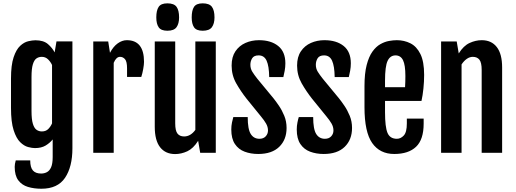

<svg xmlns="http://www.w3.org/2000/svg" viewBox="-20 -923 3116 1160"><path d="M162.6 45.9Q162.6 88.9 179 107.2Q195.3 125.5 228.5 125.5Q247.1 125.5 262.9 117.4Q278.8 109.4 288.6 87.9Q298.3 66.4 298.3 25.4V-80.6Q281.7 -59.6 255.9 -43.9Q230 -28.3 190.9 -28.3Q173.8 -28.3 149.7 -34.7Q125.5 -41 101.8 -64.2Q78.1 -87.4 62.3 -136.7Q46.4 -186 46.4 -271.5V-448.2Q46.4 -530.3 62.3 -577.1Q78.1 -624 101.8 -646Q125.5 -668 150.6 -673.8Q175.8 -679.7 193.8 -679.7Q243.2 -679.7 269.8 -656.5Q296.4 -633.3 310.1 -606.4L321.3 -672.9H417.5V-27.3Q417.5 85 373 151.1Q328.6 217.3 230 217.3Q185.5 217.3 148.9 206.3Q112.3 195.3 90.6 166.5Q68.8 137.7 68.8 85Q68.8 68.4 75.2 45.9ZM232.9 -128.9Q257.3 -128.9 272 -144Q286.6 -159.2 294.4 -177.7V-530.3Q285.2 -550.3 269.8 -564.9Q254.4 -579.6 232.4 -579.6Q214.4 -579.6 200.4 -570.1Q186.5 -560.5 178.5 -534.4Q170.4 -508.3 170.4 -458V-252Q170.4 -202.1 178.5 -175.5Q186.5 -148.9 200.7 -138.9Q214.8 -128.9 232.9 -128.9Z M543.5 -672.4H633.8L644.5 -604Q664.6 -642.1 691.4 -661.1Q718.3 -680.2 746.1 -680.2Q850.1 -680.2 850.1 -549.3Q850.1 -532.7 845.2 -505.6Q840.3 -478.5 833.5 -458H747.6V-510.3Q747.6 -550.8 735.4 -565.2Q723.1 -579.6 705.1 -579.6Q682.1 -579.6 667 -543.5V0H543.5Z M915 -672.4H1038.6V-177.7Q1038.6 -133.3 1052.2 -116Q1065.9 -98.6 1092.3 -98.6Q1131.3 -98.6 1160.2 -138.2V-672.4H1283.7V0H1189.5L1177.2 -71.8H1176.8Q1147.9 -25.9 1111.6 -9Q1075.2 7.8 1038.1 7.8Q979.5 7.8 947.3 -33.4Q915 -74.7 915 -157.2ZM991.2 -737.3Q953.1 -737.3 938.7 -758.1Q924.3 -778.8 924.3 -817.9Q924.3 -859.9 938.5 -881.3Q952.6 -902.8 991.2 -902.8Q1031.2 -902.8 1046.6 -881.8Q1062 -860.8 1062 -817.9Q1062 -780.3 1046.6 -758.8Q1031.2 -737.3 991.2 -737.3ZM1204.6 -737.3Q1166.5 -737.3 1152.3 -758.1Q1138.2 -778.8 1138.2 -817.9Q1138.2 -859.9 1152.1 -881.3Q1166 -902.8 1204.6 -902.8Q1244.6 -902.8 1260.3 -881.8Q1275.9 -860.8 1275.9 -817.9Q1275.9 -780.3 1260.3 -758.8Q1244.6 -737.3 1204.6 -737.3Z M1377.4 -140.6Q1377.4 -162.6 1381.6 -183.1Q1385.7 -203.6 1389.6 -215.8H1476.6Q1476.6 -142.6 1494.9 -113.5Q1513.2 -84.5 1547.4 -84.5Q1571.8 -84.5 1585.4 -99.4Q1599.1 -114.3 1599.1 -134.8Q1599.1 -156.2 1587.6 -176.3Q1576.2 -196.3 1556.2 -220.2L1469.7 -326.7Q1434.6 -371.1 1407 -419.7Q1379.4 -468.3 1379.4 -526.9Q1379.4 -579.1 1402.3 -613Q1425.3 -647 1462.9 -663.6Q1500.5 -680.2 1544.4 -680.2Q1617.2 -680.2 1660.6 -645.3Q1704.1 -610.4 1704.1 -540.5Q1704.1 -517.6 1700 -495.4Q1695.8 -473.1 1691.9 -457.5H1606.4Q1605.5 -523.9 1590.8 -556.2Q1576.2 -588.4 1542.5 -588.4Q1514.2 -588.4 1503.4 -570.8Q1492.7 -553.2 1492.7 -531.7Q1492.7 -508.3 1504.4 -489.5Q1516.1 -470.7 1534.7 -447.3L1632.3 -329.1Q1646.5 -311.5 1665 -284.4Q1683.6 -257.3 1697.5 -223.4Q1711.4 -189.5 1711.4 -149.9Q1711.4 -79.1 1667 -35.9Q1622.6 7.3 1540 7.3Q1495.1 7.3 1458 -6.6Q1420.9 -20.5 1399.2 -53Q1377.4 -85.4 1377.4 -140.6Z M1772.9 -140.6Q1772.9 -162.6 1777.1 -183.1Q1781.2 -203.6 1785.2 -215.8H1872.1Q1872.1 -142.6 1890.4 -113.5Q1908.7 -84.5 1942.9 -84.5Q1967.3 -84.5 1981 -99.4Q1994.6 -114.3 1994.6 -134.8Q1994.6 -156.2 1983.2 -176.3Q1971.7 -196.3 1951.7 -220.2L1865.2 -326.7Q1830.1 -371.1 1802.5 -419.7Q1774.9 -468.3 1774.9 -526.9Q1774.9 -579.1 1797.9 -613Q1820.8 -647 1858.4 -663.6Q1896 -680.2 1939.9 -680.2Q2012.7 -680.2 2056.2 -645.3Q2099.6 -610.4 2099.6 -540.5Q2099.6 -517.6 2095.5 -495.4Q2091.3 -473.1 2087.4 -457.5H2002Q2001 -523.9 1986.3 -556.2Q1971.7 -588.4 1938 -588.4Q1909.7 -588.4 1898.9 -570.8Q1888.2 -553.2 1888.2 -531.7Q1888.2 -508.3 1899.9 -489.5Q1911.6 -470.7 1930.2 -447.3L2027.8 -329.1Q2042 -311.5 2060.5 -284.4Q2079.1 -257.3 2093 -223.4Q2106.9 -189.5 2106.9 -149.9Q2106.9 -79.1 2062.5 -35.9Q2018.1 7.3 1935.5 7.3Q1890.6 7.3 1853.5 -6.6Q1816.4 -20.5 1794.7 -53Q1772.9 -85.4 1772.9 -140.6Z M2182.1 -275.4V-402.3Q2182.1 -479.5 2195.3 -530.3Q2208.5 -581.1 2230.2 -611.3Q2252 -641.6 2278.1 -656.2Q2304.2 -670.9 2330.1 -675.5Q2356 -680.2 2377.4 -680.2Q2421.9 -680.2 2459.5 -661.4Q2497.1 -642.6 2519.8 -596.9Q2542.5 -551.3 2542.5 -470.2Q2542.5 -429.7 2538.1 -387.5Q2533.7 -345.2 2526.4 -313H2306.2V-244.6Q2306.2 -156.7 2321 -120.6Q2335.9 -84.5 2377.9 -84.5Q2400.9 -84.5 2419.4 -104.2Q2438 -124 2438 -177.2V-206.5H2539.6V-175.8Q2539.6 -80.1 2493.9 -36.4Q2448.2 7.3 2361.8 7.3Q2274.9 7.3 2228.5 -59.1Q2182.1 -125.5 2182.1 -275.4ZM2427.2 -396Q2428.2 -406.7 2428.7 -428.5Q2429.2 -450.2 2429.2 -463.4Q2429.2 -530.3 2415 -559.1Q2400.9 -587.9 2370.1 -588.4Q2337.4 -588.4 2321.8 -555.4Q2306.2 -522.5 2306.2 -435.5V-396Z M2645 -672.4H2739.3L2751.5 -600.6V-600.1Q2780.3 -646.5 2816.9 -663.3Q2853.5 -680.2 2890.6 -680.2Q2949.2 -680.2 2981.4 -638.7Q3013.7 -597.2 3013.7 -515.1V0H2890.1V-500.5Q2890.1 -544.9 2876.5 -562.3Q2862.8 -579.6 2836.4 -579.6Q2817.9 -579.6 2800.3 -567.4Q2782.7 -555.2 2768.6 -533.7V0H2645Z"/></svg>

Font: Fjalla One
Style: Regular
Weight: 400
Designer: Irina Smirnova, Eben Sorkin
Foundry: Sorkin Type
Version: Version 1.002; ttfautohint (v1.8.4.7-5d5b);gftools[0.9.25]